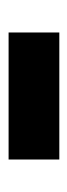

<svg xmlns="http://www.w3.org/2000/svg" viewBox="128 -504 161 458"><g transform="rotate(-90 209.0 -274.5)"><path d="M58 -214V-335H361V-214Z"/></g></svg>

Font: Oxford Sans
Style: Bold
Weight: 700
Designer: Matt McInerney, Pablo Impallari, Rodrigo Fuenzalida
Foundry: Matt McInerney, Pablo Impallari, Rodrigo Fuenzalida
Version: Version 3.000g; ttfautohint (v1.5) -l 8 -r 28 -G 28 -x 14 -D